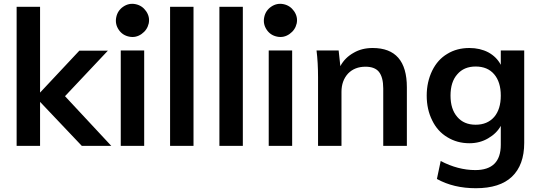

<svg xmlns="http://www.w3.org/2000/svg" viewBox="-20 -772 2861 1016"><path d="M569 0H413L192 -233V0H68V-736H192V-282L400 -504H551L324 -263Z M619 0V-505H743V0ZM664 -578Q699 -571 729 -592Q759 -613 767 -648Q774 -683 753 -713Q732 -743 697 -750Q662 -757 632 -736.5Q602 -716 595 -680Q588 -645 608 -615Q628 -585 664 -578Z M880 0V-736H1004V0Z M1141 0V-736H1265V0Z M1402 0V-505H1526V0ZM1447 -578Q1482 -571 1512 -592Q1542 -613 1550 -648Q1557 -683 1536 -713Q1515 -743 1480 -750Q1445 -757 1415 -736.5Q1385 -716 1378 -680Q1371 -645 1391 -615Q1411 -585 1447 -578Z M1952 -518Q2133 -518 2133 -310V0H2008V-304Q2008 -363 1985 -392Q1963 -419 1914 -419Q1857 -419 1822 -383Q1787 -345 1787 -286V0H1663V-362Q1663 -402 1661 -437.5Q1659 -473 1655 -505H1772L1781 -422Q1805 -467 1852 -493Q1895 -518 1952 -518Z M2754 -505V-16Q2754 101 2689 163Q2625 224 2498 224Q2380 224 2292 175L2312 80Q2404 128 2495 128Q2630 128 2630 -6V-106Q2608 -66 2563 -40Q2519 -14 2464 -14Q2399 -14 2347 -46Q2295 -77 2267 -135Q2238 -193 2238 -266Q2238 -338 2267 -398Q2296 -457 2347 -487Q2397 -518 2464 -518Q2520 -518 2564 -495Q2608 -471 2630 -429V-505ZM2497 -112Q2559 -112 2595 -153Q2630 -194 2630 -266Q2630 -338 2595 -379Q2560 -420 2497 -420Q2435 -420 2400 -379Q2364 -339 2364 -266Q2364 -194 2400 -153Q2435 -112 2497 -112Z"/></svg>

Font: PRinguin Sans
Style: Bold
Weight: 700
Designer: Vernon Adams
Foundry: Vernon Adams
Version: ""